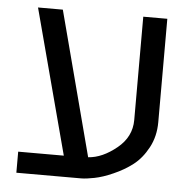

<svg xmlns="http://www.w3.org/2000/svg" viewBox="-47 -646 680 692"><g transform="rotate(5 293.5 -300.0)"><path d="M290 -78.1Q341.3 -81.5 393.1 -124Q443.8 -165.5 443.8 -226.1V-600.1H530.8V-226.1Q530.8 -174.8 508.8 -133.8Q486.8 -92.8 455.6 -68.8Q425.3 -45.4 386.2 -28.3Q349.1 -11.7 318.8 -5.9Q289.6 0 271 0H37.1V-76.2H202.1L63 -600.1H152.8Z"/></g></svg>

Font: Miedinger*
Style: Book
Weight: 400
Version: Version 001.000